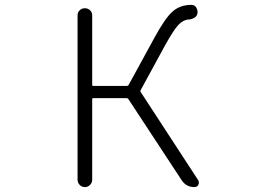

<svg xmlns="http://www.w3.org/2000/svg" viewBox="-20 -762 1040 782"><path d="M552.7 -394.5Q550.8 -390.6 552.7 -387.7L787.1 -28.3Q790 -23.4 790 -18.6Q790 -13.7 788.1 -9.8Q783.2 0 771.5 0Q738.3 0 719.7 -28.3L502.9 -358.4Q500 -362.3 496.1 -362.3H359.4Q355.5 -362.3 355.5 -357.4V-30.3Q355.5 -17.6 346.7 -8.8Q337.9 0 325.7 0Q313.5 0 304.7 -8.8Q295.9 -17.6 295.9 -30.3V-699.2Q295.9 -711.9 304.7 -720.2Q313.5 -728.5 325.7 -728.5Q337.9 -728.5 346.7 -720.2Q355.5 -711.9 355.5 -699.2V-416Q355.5 -412.1 359.4 -412.1H497.1Q501 -412.1 503.9 -416L607.4 -605.5Q652.3 -688.5 683.1 -715.3Q713.9 -742.2 758.8 -742.2Q758.8 -742.2 759.8 -742.2Q772.5 -742.2 779.3 -731.4Q786.1 -720.7 784.2 -707Q782.2 -696.3 772 -689.9Q761.7 -683.6 749 -682.6Q726.6 -681.6 707 -661.1Q687.5 -640.6 653.3 -579.1Z"/></svg>

Font: Gen Jyuu Gothic L Monospace Light
Style: Regular
Weight: 300
Designer: [Source Han Sans]
Ryoko NISHIZUKA  (kana & ideographs); Paul D. Hunt (Latin, Greek & Cyrillic); Wenlong ZHANG  (bopomofo
Version: Version 1.002.20150607